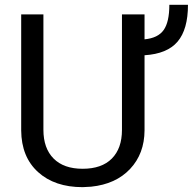

<svg xmlns="http://www.w3.org/2000/svg" viewBox="-20 -771 804 801"><path d="M583 -710.9V-606.9Q639.2 -612.3 662.8 -645.8Q686.5 -679.2 686.5 -751H764.2Q764.2 -648.4 720.9 -597.4Q677.7 -546.4 583 -540.5V-227.1Q582.5 -129.9 522.9 -66.4Q463.4 -2.9 360.4 7.8L324.7 9.8Q208 9.8 138.7 -53.2Q69.3 -116.2 68.4 -226.6V-710.9H161.1V-229.5Q161.1 -152.3 203.6 -109.6Q246.1 -66.9 324.7 -66.9Q404.3 -66.9 446.5 -109.4Q488.8 -151.9 488.8 -229V-710.9Z"/></svg>

Font: APIMedia Roboto
Style: Regular
Weight: 400
Designer: Google
Version: Version 2.137; 2017